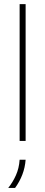

<svg xmlns="http://www.w3.org/2000/svg" viewBox="-20 -687 221 936"><path d="M75.7 0V-666.7H104.9V0ZM20.1 229.2Q42.4 201.4 57.6 167.4Q72.9 133.3 75.7 91.7H104.9Q102.1 129.9 88.9 164.2Q75.7 198.6 53.5 229.2Z"/></svg>

Font: Afacad Flux Thin
Style: Regular
Weight: 250
Designer: Kristian Moeller
Foundry: Dicotype
Version: Version 1.100